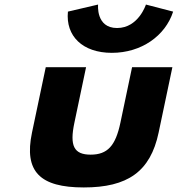

<svg xmlns="http://www.w3.org/2000/svg" viewBox="-20 -808 780 843"><path d="M620.7 -788C620.7 -788 588 -685 494 -685C400 -685 410.7 -788 410.7 -788L278.2 -757C267.7 -650 342.1 -576 471.1 -576C600.1 -576 705.7 -650 740.2 -757ZM180.9 -513H357.9L306.6 -269C285.3 -168 304.1 -129 378.1 -129C452.1 -129 487.3 -168 508.6 -269L559.9 -513H736.9L676.5 -226C640.4 -54 539.8 15 347.8 15C155.8 15 84.4 -54 120.5 -226Z"/></svg>

Font: Hussar
Style: BdOblTwo
Weight: 700
Foundry: Cannot Into Space Fonts
Version: Version 2.00